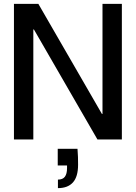

<svg xmlns="http://www.w3.org/2000/svg" viewBox="-20 -720 700 991"><path d="M52 0V-700H178L506 -132H509V-700H609V0H483L155 -568H152V0ZM279 251V207Q304 207 315 192Q326 177 326 148V134H278V48H380Q382 70 382.5 91Q383 112 383 130Q383 192 356.5 221.5Q330 251 279 251Z"/></svg>

Font: DM Sans 36pt Medium
Style: Regular
Weight: 500
Designer: Colophon Foundry, Jonny Pinhorn
Foundry: Colophon Foundry
Version: Version 4.004;gftools[0.9.30]